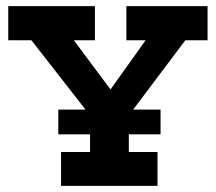

<svg xmlns="http://www.w3.org/2000/svg" viewBox="-20 -609 707 629"><path d="M7 -589H291V-477H222L342 -316L457 -477H394V-589H660V-477H587L402 -231V-111H496V0H180V-111H275V-231L83 -477H7ZM171 -250H506V-169H171Z"/></svg>

Font: Podkova ExtraBold
Style: Regular
Weight: 800
Designer: Ilya Yudin
Foundry: Cyreal (www.cyreal.org)
Version: Version 2.103